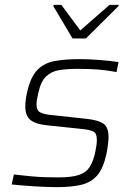

<svg xmlns="http://www.w3.org/2000/svg" viewBox="-20 -761 543 789"><path d="M213 8Q170 8 118 4.5Q66 1 28 -3L37 -44Q80 -39 108 -36.5Q136 -34 161 -33Q186 -32 219 -32Q276 -32 305.5 -42.5Q335 -53 349 -75.5Q363 -98 371 -134Q378 -166 378 -186Q378 -214 363 -221Q348 -228 317 -231L174 -246Q125 -251 104.5 -268.5Q84 -286 84 -323Q84 -334 85.5 -348.5Q87 -363 91 -380Q105 -444 133 -473Q161 -502 204 -510Q247 -518 307 -518Q344 -518 389 -514.5Q434 -511 467 -506L459 -465Q416 -473 380 -475.5Q344 -478 297 -478Q256 -478 224 -473Q192 -468 170 -447.5Q148 -427 138 -381Q135 -366 132.5 -354.5Q130 -343 130 -333Q130 -307 145.5 -299Q161 -291 194 -288L333 -273Q382 -268 404 -253.5Q426 -239 426 -198Q426 -172 417 -127Q405 -71 380.5 -41.5Q356 -12 315.5 -2Q275 8 213 8ZM278 -603 199 -736 201 -741H232L310 -636L430 -741H468L467 -736L333 -603Z"/></svg>

Font: Saira ExtraLight
Style: Italic
Weight: 200
Italic angle: -12°
Designer: Hector Gatti with collaboration of the Omnibus-Type team
Foundry: Omnibus-Type
Version: Version 1.100; ttfautohint (v1.8.3)